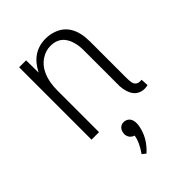

<svg xmlns="http://www.w3.org/2000/svg" viewBox="-215 -590 916 916"><g transform="rotate(-45 243.5 -131.5)"><path d="M452.1 -33.2Q417 -29.3 410.2 -56.6Q407.2 -69.3 407.2 -90.8V-335Q407.2 -455.1 322.3 -486.3Q296.9 -496.1 265.6 -496.1Q173.8 -495.1 128.9 -404.3L127.9 -488.3H81.1V0H131.8V-279.3Q131.8 -392.6 198.2 -436.5Q226.6 -455.1 258.8 -455.1Q331.1 -455.1 350.6 -378.9Q356.4 -355.5 356.4 -328.1V-85Q363.3 3.9 429.7 7.8Q442.4 7.8 454.1 4.9ZM289.1 97.7Q289.1 59.6 260.7 50.8Q254.9 48.8 250 48.8Q222.7 48.8 212.9 75.2Q210.9 84 210 91.8Q211.9 122.1 240.2 131.8Q235.4 168.9 201.2 217.8L219.7 232.4Q273.4 183.6 286.1 121.1Q289.1 108.4 289.1 97.7Z"/></g></svg>

Font: Yaldevi Colombo Light
Style: Regular
Weight: 300
Designer: Sol Matas, Denzil Rajitha, Kosala Senevirathne and Pathum Egodawatta
Foundry: Mooniak
Version: Version 1.020 ; ttfautohint (v1.6)